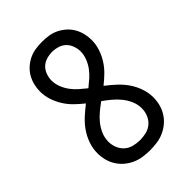

<svg xmlns="http://www.w3.org/2000/svg" viewBox="-221 -838 941 941"><g transform="rotate(-45 250.0 -367.5)"><path d="M250 8Q226 8 201.5 4.5Q177 1 154.5 -9Q132 -19 113 -35Q94 -51 81 -72Q68 -93 62 -116.5Q56 -140 56 -165Q56 -197 67 -228.5Q78 -260 96.5 -286.5Q115 -313 139 -335Q163 -357 189 -377Q165 -396 143.5 -417Q122 -438 106 -463.5Q90 -489 80.5 -518Q71 -547 71 -577Q71 -600 76.5 -622.5Q82 -645 93.5 -665Q105 -685 122.5 -700.5Q140 -716 160.5 -726Q181 -736 204 -739.5Q227 -743 250 -743Q273 -743 296 -739.5Q319 -736 339.5 -726Q360 -716 377.5 -700.5Q395 -685 406.5 -665Q418 -645 423.5 -622.5Q429 -600 429 -577Q429 -547 419.5 -518Q410 -489 394 -463.5Q378 -438 356.5 -417Q335 -396 311 -377Q337 -357 361 -335Q385 -313 403.5 -286.5Q422 -260 433 -228.5Q444 -197 444 -165Q444 -140 438 -116.5Q432 -93 419 -72Q406 -51 387 -35Q368 -19 345.5 -9Q323 1 298.5 4.5Q274 8 250 8ZM250 -421Q269 -436 287 -452Q305 -468 319 -487Q333 -506 342 -529Q351 -552 351 -576Q351 -595 344 -614.5Q337 -634 323 -647.5Q309 -661 289.5 -667Q270 -673 250 -673Q230 -673 210.5 -667Q191 -661 177 -647.5Q163 -634 156 -614.5Q149 -595 149 -576Q149 -552 158 -529Q167 -506 181 -487Q195 -468 213 -452Q231 -436 250 -421ZM250 -62Q272 -62 294 -67.5Q316 -73 332.5 -87.5Q349 -102 357.5 -123Q366 -144 366 -166Q366 -193 355.5 -217.5Q345 -242 328.5 -262.5Q312 -283 291.5 -300Q271 -317 250 -332Q229 -317 208.5 -300Q188 -283 171.5 -262.5Q155 -242 144.5 -217.5Q134 -193 134 -166Q134 -144 142.5 -123Q151 -102 167.5 -87.5Q184 -73 206 -67.5Q228 -62 250 -62Z"/></g></svg>

Font: Iosevka MaddieWtf
Style: Regular
Weight: 400
Monospace: yes
Designer: Belleve Invis
Foundry: Belleve Invis
Version: Version 31.3.0; ttfautohint (v1.8.3)